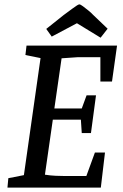

<svg xmlns="http://www.w3.org/2000/svg" viewBox="-20 -856 563 876"><path d="M14 0 18 -43 89 -57 165 -591 96 -605 101 -648H514L491 -484H438V-595H334L261 -590L228 -361H353L375 -421H418L395 -249H353L349 -310H221L185 -59Q210 -55 234 -54Q258 -53 273 -53H374L413 -160H459L440 0ZM439 -684 331 -750 216 -689 191 -724 270 -787Q296 -806 310 -816.5Q324 -827 331.5 -831.5Q339 -836 342 -836Q347 -836 359 -827Q371 -818 384 -807.5Q397 -797 404 -789L471 -725Z"/></svg>

Font: Faustina Light Medium
Style: Italic
Weight: 500
Italic angle: -8°
Version: Version 1.200